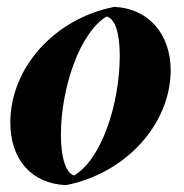

<svg xmlns="http://www.w3.org/2000/svg" viewBox="-20 -524 534 558"><path d="M172 14C346 -20 476 -164 476 -320C476 -424 412 -500 312 -504C135 -469 10 -324 10 -168C10 -60 72 10 172 14ZM195 -14C170 -22 157 -70 157 -132C157 -270 213 -431 290 -476C316 -469 328 -424 328 -362C328 -221 274 -59 195 -14Z"/></svg>

Font: Mazius Display Extra Italic
Style: Bold
Weight: 700
Italic angle: -17°
Designer: Alberto Casagrande & Collletttivo
Foundry: Collletttivo
Version: Version 2.000;Glyphs 3.2 (3217)